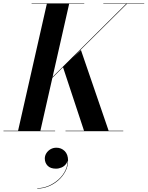

<svg xmlns="http://www.w3.org/2000/svg" viewBox="-62 -770 866 1127"><path d="M144.5 -217 680.5 -749.5H685L148.5 -217ZM-41.5 0V-2.5H261.5V0ZM322.5 0V-2.5H661.5V0ZM43.5 0 213.5 -750H344.5L174.5 0ZM432 0 307 -378 413 -476.5 576.5 0ZM123.5 -747.5V-750H432.5V-747.5ZM544.5 -747.5V-750H784.5V-747.5ZM157 337V334.5Q190 334.5 222.8 320.8Q255.5 307 282 283Q308.5 259 323 227.5Q337.5 196 334 160.5H335.5Q335.5 179 325.5 192.5Q315.5 206 299.5 213Q283.5 220 266.5 220Q234 220 217.5 202.8Q201 185.5 201 160.5Q201 144 210 129.5Q219 115 234.5 106Q250 97 269 97Q297.5 97 317.5 116.5Q337.5 136 337.5 172.5Q337.5 206.5 321.8 236.2Q306 266 280 288.8Q254 311.5 222 324.2Q190 337 157 337Z"/></svg>

Font: Bodoni Moda 72pt SemiBold
Style: Italic
Weight: 600
Italic angle: -13°
Designer: Owen Earl
Foundry: indestructible type
Version: Version 2.004